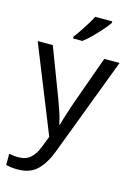

<svg xmlns="http://www.w3.org/2000/svg" viewBox="-146 -839 802 1153"><g transform="rotate(15 255.0 -263.0)"><path d="M1 -536H95L211 -231Q226 -191 238 -154.5Q250 -118 256 -85H260Q266 -110 279 -150.5Q292 -191 306 -232L415 -536H510L279 74Q251 150 206.5 195Q162 240 84 240Q60 240 42 237.5Q24 235 11 232V162Q22 164 37.5 166Q53 168 70 168Q116 168 144.5 142Q173 116 189 73L217 2ZM403 -756Q391 -738 366 -709.5Q341 -681 312.5 -652.5Q284 -624 260 -606H202V-618Q217 -637 234.5 -663Q252 -689 269 -716.5Q286 -744 297 -766H403Z"/></g></svg>

Font: Noto Sans Limbu
Style: Regular
Weight: 400
Designer: Monotype Design Team
Foundry: Monotype Imaging Inc.
Version: Version 2.004; ttfautohint (v1.8.4.7-5d5b)